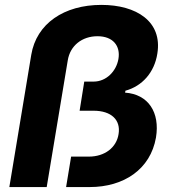

<svg xmlns="http://www.w3.org/2000/svg" viewBox="-20 -757 704 777"><path d="M17.8 0H169L254.3 -513.1C263.8 -572.1 311.8 -610.4 374.6 -610.4C437.1 -610.4 468.4 -571.4 459.2 -518.1C450.6 -468.8 410.5 -426.8 358.7 -426.8H321L302.2 -308.9H358.7C430.4 -308.9 469.1 -271.7 459.9 -214.8C451.7 -159.8 403.8 -123.2 339.5 -123.2H267.8L247.5 0H343C481.5 0 588.8 -72.1 611.2 -200.3C628.2 -302.9 579.5 -375.7 486.2 -382.1L487.6 -389.9C555.4 -408.4 605.1 -463.8 616.8 -540.5C637.8 -670.1 532 -737.2 390.3 -737.2C239.3 -737.2 127.5 -661.6 106.5 -535.2Z"/></svg>

Font: TID UI
Style: Bold Italic
Weight: 700
Italic angle: -9.39999°
Designer: The TID Project Authors
Foundry: Bakken & Bæck
Version: Version 1.001;hotconv 1.0.109;makeotfexe 2.5.65596